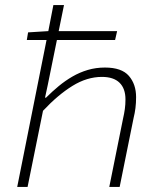

<svg xmlns="http://www.w3.org/2000/svg" viewBox="-20 -739 640 759"><path d="M48 0 164 -581H86L91 -611L171 -616L191 -719H233L212 -616H443L435 -581H205L169 -404L158 -353H162Q186 -377 212 -398.5Q238 -420 266.5 -436.5Q295 -453 327 -462.5Q359 -472 395 -472Q461 -472 489.5 -439Q518 -406 518 -355Q518 -332 515.5 -312Q513 -292 508 -272L453 0H412L466 -268Q471 -290 473.5 -308Q476 -326 476 -346Q476 -389 452.5 -412Q429 -435 383 -435Q324 -435 266.5 -399.5Q209 -364 150 -301L89 0Z"/></svg>

Font: Source Code Pro Light
Style: Italic
Weight: 300
Italic angle: -11°
Monospace: yes
Designer: Paul D. Hunt, Teo Tuominen
Foundry: Adobe Systems Incorporated
Version: Version 1.050;PS 1.000;hotconv 16.6.51;makeotf.lib2.5.65220